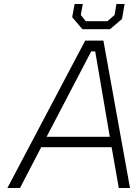

<svg xmlns="http://www.w3.org/2000/svg" viewBox="-20 -940 687 960"><path d="M392 -794 341 -854 353 -920H394L384 -865L409 -834H517L553 -865L562 -920H603L590 -845L530 -794ZM17 0 406 -737H497L630 0H574L538 -204H186L80 0ZM213 -256H529L456 -683H436Z"/></svg>

Font: Tomorrow Light
Style: Italic
Weight: 300
Italic angle: -10°
Designer: Tony de Marco, Monica Rizzolli
Foundry: Just in Type
Version: Version 2.002